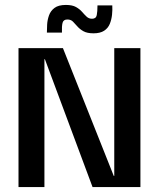

<svg xmlns="http://www.w3.org/2000/svg" viewBox="-20 -758 646 778"><path d="M443 -563H549V0H355L162 -518H160V0H55V-563H235L441 -45H443ZM170 -626Q170 -640 171 -658.5Q172 -677 178.5 -695.5Q185 -714 201 -726Q217 -738 247 -738Q273 -738 288 -729.5Q303 -721 312.5 -710Q322 -699 331 -690.5Q340 -682 353 -682Q369 -682 372 -696.5Q375 -711 375 -736H435Q436 -718 434 -698.5Q432 -679 425 -661.5Q418 -644 402 -633.5Q386 -623 359 -623Q333 -623 318 -631.5Q303 -640 293.5 -651Q284 -662 275.5 -670.5Q267 -679 253 -679Q237 -679 233.5 -665.5Q230 -652 231 -626Z"/></svg>

Font: Darker Grotesque Light
Style: Bold
Weight: 700
Version: Version 1.000;gftools[0.9.28]